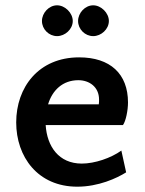

<svg xmlns="http://www.w3.org/2000/svg" viewBox="-20 -691 545 723"><path d="M278 -475C125 -475 41 -362 41 -230C41 -101 122 12 271 12C351 12 420 -20 455 -42L437 -124C398 -96 337 -75 288 -75C201 -75 157 -140 152 -220H443C454 -235 462 -276 462 -305C462 -413 395 -475 278 -475ZM275 -389C316 -389 353 -364 353 -316C353 -310 353 -304 352 -298H161C177 -351 216 -389 275 -389ZM138 -612C138 -581 164 -555 195 -555C225 -555 254 -581 254 -612C254 -642 225 -671 195 -671C164 -671 138 -642 138 -612ZM274 -612C274 -581 300 -555 331 -555C361 -555 390 -581 390 -612C390 -642 361 -671 331 -671C300 -671 274 -642 274 -612Z"/></svg>

Font: Quattrocento Sans
Style: Bold
Weight: 700
Designer: Pablo Impallari
Foundry: Pablo Impallari, Igino Marini, Brenda Gallo
Version: Version 2.000